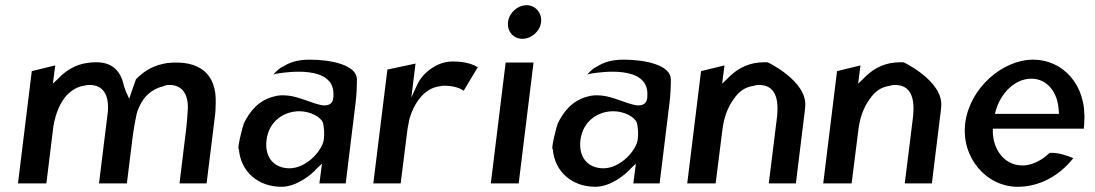

<svg xmlns="http://www.w3.org/2000/svg" viewBox="-20 -714 4204 737"><path d="M202 -411 183 -393 192 -463 102 -441 49 -10H158L185 -230C194 -282 212 -321 235 -347C255 -368 277 -382 308 -386C311 -387 318 -388 323 -388C377 -388 399 -349 394 -285L360 -10H467L490 -195C494 -224 499 -252 505 -279C515 -311 530 -336 549 -353C565 -367 582 -377 605 -382C612 -386 621 -388 630 -388C679 -388 703 -353 701 -297C700 -275 698 -250 695 -222L669 -10H773L804 -260C807 -281 808 -299 808 -318C812 -432 744 -485 622 -472C573 -464 539 -447 502 -410C497 -396 491 -379 485 -362L476 -335L465 -359C462 -366 459 -373 457 -381V-382H456C445 -442 410 -475 350 -475C283 -475 239 -450 202 -411Z M1066 -458H1065C1054 -453 1043 -443 1029 -428C1035 -430 1045 -432 1053 -433C1077 -436 1262 -466 1260 -352C1260 -345 1260 -338 1258 -331C1253 -310 1231 -308 1217 -310C1183 -315 1128 -343 1086 -347C1064 -349 1049 -349 1029 -343C973 -328 939 -288 916 -240C913 -235 888 -139 897 -141C904 -55 971 3 1060 3C1121 3 1179 -47 1196 -67L1216 -86L1206 -10H1307L1345 -320C1349 -352 1350 -382 1350 -411C1348 -464 1253 -485 1169 -485C1121 -485 1090 -474 1066 -458ZM1091 -68C1033 -68 995 -109 1003 -176C1012 -250 1071 -287 1129 -287C1171 -287 1211 -265 1219 -244L1220 -243V-242C1224 -223 1226 -201 1223 -179C1218 -137 1157 -68 1091 -68Z M1814 -456C1800 -464 1774 -478 1717 -478C1654 -478 1600 -430 1582 -390L1559 -340L1575 -470L1467 -447L1413 -10H1518L1542 -201C1544 -220 1548 -240 1552 -258V-259C1568 -314 1607 -377 1670 -383C1673 -384 1678 -385 1683 -385C1724 -385 1746 -375 1760 -366Z M1930 -629C1926 -593 1951 -565 1985 -565C2020 -565 2053 -594 2057 -629C2061 -665 2035 -694 2001 -694C1967 -694 1934 -665 1930 -629ZM1971 -10 2028 -474H1921L1864 -10Z M2271 -458H2270C2259 -453 2248 -443 2234 -428C2240 -430 2250 -432 2258 -433C2282 -436 2467 -466 2465 -352C2465 -345 2465 -338 2463 -331C2458 -310 2436 -308 2422 -310C2388 -315 2333 -343 2291 -347C2269 -349 2254 -349 2234 -343C2178 -328 2144 -288 2121 -240C2118 -235 2093 -139 2102 -141C2109 -55 2176 3 2265 3C2326 3 2384 -47 2401 -67L2421 -86L2411 -10H2512L2550 -320C2554 -352 2555 -382 2555 -411C2553 -464 2458 -485 2374 -485C2326 -485 2295 -474 2271 -458ZM2296 -68C2238 -68 2200 -109 2208 -176C2217 -250 2276 -287 2334 -287C2376 -287 2416 -265 2424 -244L2425 -243V-242C2429 -223 2431 -201 2428 -179C2423 -137 2362 -68 2296 -68Z M3035 -10 3067 -270C3069 -283 3070 -294 3071 -307C3078 -403 2926 -476 2926 -475C2915 -475 2903 -475 2893 -474C2841 -469 2802 -444 2771 -411L2752 -393L2761 -463L2671 -441L2618 -10H2727L2753 -216C2759 -265 2774 -303 2796 -333C2815 -362 2839 -380 2875 -385C2880 -387 2887 -388 2893 -388C2953 -388 2972 -340 2962 -260L2931 -10Z M3557 -10 3589 -270C3591 -283 3592 -294 3593 -307C3600 -403 3448 -476 3448 -475C3437 -475 3425 -475 3415 -474C3363 -469 3324 -444 3293 -411L3274 -393L3283 -463L3193 -441L3140 -10H3249L3275 -216C3281 -265 3296 -303 3318 -333C3337 -362 3361 -380 3397 -385C3402 -387 3409 -388 3415 -388C3475 -388 3494 -340 3484 -260L3453 -10Z M3791 -209V-220H4140C4141 -229 4142 -236 4142 -245C4152 -389 4059 -485 3946 -485C3828 -485 3702 -376 3685 -241C3669 -107 3768 3 3886 3C3965 3 4042 -34 4100 -107C4078 -116 4040 -130 4009 -127C3973 -93 3934 -77 3898 -79C3834 -83 3792 -140 3791 -209ZM4044 -289 4045 -277H3799L3802 -288C3820 -354 3874 -412 3939 -412C4000 -412 4041 -359 4044 -289Z"/></svg>

Font: Bluebird
Style: LiNrwObl
Weight: 300
Designer: Jasper
Foundry: Cannot Into Space Fonts
Version: Version 0.98